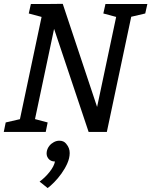

<svg xmlns="http://www.w3.org/2000/svg" viewBox="-62 -687 788 1000"><path d="M219.7 -536.7 106.2 0H27.8L168.8 -666L264.8 -667L443.7 -130L557.2 -666H635.5L494.5 0H399.5ZM98.8 -666H178.8L168.3 -595.2L87.8 -616.8ZM487.2 -666H567.2L556.7 -595.2L476.2 -616.8ZM-42.3 0 -32.3 -49.2 57.8 -70 37.7 0ZM96.2 0 104.8 -70.8 186.2 -49.2 176.2 0ZM596 -593.7 625.5 -666H705.5L694.5 -616.8ZM224.3 154.2Q201.7 154.2 189.5 138.4Q177.3 122.7 182 100Q185.5 84.5 195.2 72.4Q205 60.3 218.8 53.1Q232.7 45.8 247.3 45.8Q270 45.8 282.6 61.6Q295.2 77.3 290.3 100Q287 114.5 276.8 127.1Q266.7 139.7 252.8 146.9Q239 154.2 224.3 154.2ZM144.2 258.8Q172 238.8 195.8 209.1Q219.5 179.3 224.3 154.2L283.2 62.5Q301.3 83.8 301 110.4Q300.7 137 288.5 164.3Q276.3 191.7 257.9 217.2Q239.5 242.8 220.2 262.2Q201 281.7 186.2 292.5Z"/></svg>

Font: Epunda Slab Light
Style: Italic
Weight: 300
Italic angle: -12°
Designer: Simon Atzbach
Foundry: typofactur
Version: Version 1.102